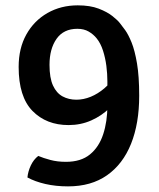

<svg xmlns="http://www.w3.org/2000/svg" viewBox="-20 -666 580 700"><path d="M263.5 -646.5Q308.5 -646.5 339.8 -634.5Q371 -622.5 390.2 -607.2Q409.5 -592 418 -580.5Q425 -572 436.5 -556Q448 -540 459.8 -511Q471.5 -482 479.5 -434.8Q487.5 -387.5 487.5 -317Q487.5 -216 457.8 -141.8Q428 -67.5 370.2 -27Q312.5 13.5 228 13.5Q183.5 13.5 145.5 4.8Q107.5 -4 80 -19Q82 -40.5 92.2 -62.5Q102.5 -84.5 119.5 -97.5Q138.5 -89.5 163.8 -82.8Q189 -76 220.5 -76Q275 -76 308 -103Q341 -130 356.2 -176.5Q371.5 -223 371.5 -281V-369.5Q371.5 -396.5 367.8 -425.8Q364 -455 355.5 -481.5Q347 -508 332.5 -526Q320.5 -541 303.2 -551Q286 -561 262 -561Q212 -561 186.2 -524.5Q160.5 -488 160.5 -429.5Q160.5 -382 173.2 -354.2Q186 -326.5 208.2 -314.5Q230.5 -302.5 258.5 -302.5Q284.5 -302.5 310.8 -313.2Q337 -324 360.5 -344Q384 -364 400.5 -391L422.5 -331.5Q407.5 -299.5 379.2 -271.8Q351 -244 312.8 -227Q274.5 -210 230 -210Q149 -210 98.5 -261.5Q48 -313 48 -422Q48 -490 76 -540.2Q104 -590.5 153 -618.5Q202 -646.5 263.5 -646.5Z"/></svg>

Font: Signika Negative Medium
Style: Regular
Weight: 500
Designer: Anna Giedry
Foundry: Anna Giedry
Version: Version 2.001